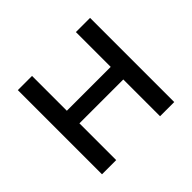

<svg xmlns="http://www.w3.org/2000/svg" viewBox="-127 -682 842 842"><g transform="rotate(-45 294.5 -261.0)"><path d="M70 0V-522H158V-306H430V-522H518V0H430V-228H158V0Z"/></g></svg>

Font: Rising Sun
Style: Regular
Weight: 400
Designer: Matt McInerney, Pablo Impallari, Rodrigo Fuenzalida (Raleway font), Stephen Hutchings (Greek), Cristiano Sobral (main ch
Foundry: The Rising Sun Project Authors
Version: Version 4.327; ttfautohint (v1.8.4.7-5d5b-dirty)